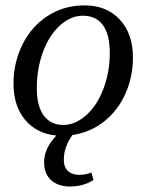

<svg xmlns="http://www.w3.org/2000/svg" viewBox="-20 -491 540 708"><path d="M324.7 172.9Q285.6 196.8 238.8 196.8Q193.8 196.8 168.2 173.1Q142.6 149.4 142.6 107.9Q142.6 55.7 188 8.8Q115.2 2 72.5 -49.3Q29.8 -100.6 29.8 -182.6Q29.8 -261.2 63.5 -328.1Q97.2 -395 157 -433.1Q216.8 -471.2 291.5 -471.2Q372.6 -471.2 421.4 -419.2Q470.2 -367.2 470.2 -278.8Q470.2 -207.5 442.4 -145.3Q414.6 -83 363.3 -42.7Q312 -2.4 247.1 6.8Q215.3 50.8 215.3 98.6Q215.3 125 230.5 139.4Q245.6 153.8 273.4 153.8Q295.9 153.8 316.9 145ZM115.7 -166Q115.7 -99.6 141.4 -64.9Q167 -30.3 212.9 -30.3Q257.3 -30.3 297.6 -65.9Q337.9 -101.6 361.3 -163.3Q384.8 -225.1 384.8 -295.9Q384.8 -363.8 359.4 -398.4Q334 -433.1 285.6 -433.1Q241.2 -433.1 201.4 -397.5Q161.6 -361.8 138.7 -300Q115.7 -238.3 115.7 -166Z"/></svg>

Font: Liberation Serif
Style: Italic
Weight: 400
Italic angle: -16.333°
Designer: Steve Matteson
Foundry: Ascender Corporation
Version: Version 2.1.5